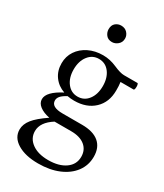

<svg xmlns="http://www.w3.org/2000/svg" viewBox="-218 -702 908 1061"><g transform="rotate(30 235.5 -172.0)"><path d="M210 -127Q188 -127 167 -131Q141 -117 129.5 -104Q118 -91 118 -76Q118 -34 191 -34H315Q386 -34 423 -3Q460 28 460 87Q460 142 428.5 184Q397 226 341 249.5Q285 273 211 273Q129 273 79 242.5Q29 212 29 161Q29 127 54.5 95Q80 63 139 23Q99 15 75.5 -3Q52 -21 52 -46Q52 -93 141 -139Q98 -154 72.5 -189Q47 -224 47 -272Q47 -316 70 -350.5Q93 -385 133.5 -405Q174 -425 225 -425Q269 -425 312 -406Q355 -387 379 -387H464Q469 -387 470.5 -376.5Q472 -366 470.5 -355.5Q469 -345 464 -345H381Q383 -332 383.5 -319.5Q384 -307 384 -292Q384 -217 336.5 -172Q289 -127 210 -127ZM215 -156Q257 -156 282.5 -189.5Q308 -223 308 -276Q308 -329 282.5 -362.5Q257 -396 215 -396Q174 -396 148 -362.5Q122 -329 122 -276Q122 -223 148 -189.5Q174 -156 215 -156ZM250 229Q318 229 359 200Q400 171 400 122Q400 78 368.5 52.5Q337 27 281 27H175Q107 70 107 126Q107 172 146 200.5Q185 229 250 229ZM229 -512Q204 -512 191 -528.5Q178 -545 178 -565Q178 -591 193.5 -604Q209 -617 229 -617Q254 -617 268.5 -601Q283 -585 283 -565Q283 -541 266 -526.5Q249 -512 229 -512Z"/></g></svg>

Font: Junicode
Style: Regular
Weight: 400
Designer: Peter S. Baker
Version: Version 2.100; ttfautohint (v1.8.4)